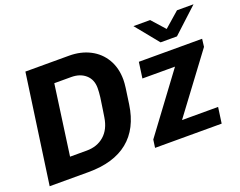

<svg xmlns="http://www.w3.org/2000/svg" viewBox="-113 -927 1416 1135"><g transform="rotate(-20 595.0 -360.0)"><path d="M648 -443Q648 -423 644 -392.5Q640 -362 630 -294Q609 -148 517.5 -74Q426 0 268 0H23L120 -686H395Q468 -686 525.5 -656.5Q583 -627 615.5 -572Q648 -517 648 -443ZM257 -563 196 -123H301Q367 -123 411 -161.5Q455 -200 466 -272L473 -317Q480 -359 484 -391.5Q488 -424 488 -449Q488 -502 453.5 -532.5Q419 -563 363 -563ZM1168 -511 1162 -462 892 -100H1119L1105 0H686L693 -50L961 -411H756L770 -511ZM991 -637 1086 -720H1190L1033 -575H930L812 -720H917Z"/></g></svg>

Font: Chivo
Style: Bold Italic
Weight: 700
Italic angle: -8.05°
Designer: Hector Gatti
Foundry: Omnibus-Type
Version: Version 1.007